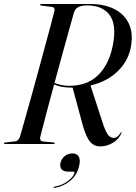

<svg xmlns="http://www.w3.org/2000/svg" viewBox="-29 -720 679 960"><path d="M578.5 -55Q567 -26.5 537.2 -7.2Q507.5 12 472 12Q441.5 12 421.8 -10.8Q402 -33.5 385 -93L334 -282Q331 -282 327.5 -282Q300 -282 278.8 -286.2Q257.5 -290.5 241.5 -297.5Q219.5 -216.5 200.8 -145.8Q182 -75 172.5 -36Q170 -27.5 173 -20.8Q176 -14 184.5 -13L238.5 -7.5Q244.5 -7 244.5 -3.5Q244.5 0 239.5 0H-3.5Q-9 0 -9 -3Q-9 -7.5 -2.5 -7.5L47.5 -13.5Q63.5 -15 71 -37Q79.5 -66.5 93.5 -116Q107.5 -165.5 124.5 -226.2Q141.5 -287 159 -351.5Q176.5 -416 193 -476.8Q209.5 -537.5 222.8 -586.8Q236 -636 243.5 -666Q247 -683 230 -685.5L178 -692Q171.5 -693 171.5 -696.5Q171.5 -700 176.5 -700H422Q492.5 -700 542.5 -674.8Q592.5 -649.5 615 -602.2Q637.5 -555 626 -489Q614.5 -418.5 561.8 -365.8Q509 -313 423.5 -292.5L483.5 -108.5Q499 -60.5 511.5 -45.5Q524 -30.5 539.5 -30.5Q558.5 -30.5 573.5 -55Q576 -59.5 578 -59Q579.5 -58.5 578.5 -55ZM340.5 -656Q331 -622.5 315.2 -566.2Q299.5 -510 280.8 -441.8Q262 -373.5 243.5 -305Q279 -291 317.5 -291Q408 -291 462.8 -345.5Q517.5 -400 535.5 -495.5Q555 -596.5 519.2 -644.8Q483.5 -693 406.5 -693Q380 -693 363.2 -684.8Q346.5 -676.5 340.5 -656ZM312.5 138Q286.5 138 277.8 125Q269 112 273.5 94Q279 73 295.2 60Q311.5 47 333 47Q356 47 365.2 63.8Q374.5 80.5 366 112.5Q355 157 322 184.2Q289 211.5 244 219.5Q238.5 220.5 239 217.5Q239 214 242.5 213.5Q283 206.5 310.5 185.2Q338 164 343 146Q344.5 138 337.5 138Z"/></svg>

Font: Fraunces 144pt S000
Style: Italic
Weight: 400
Italic angle: -16°
Version: Version 1.000; ttfautohint (v1.8.3)